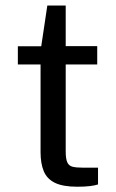

<svg xmlns="http://www.w3.org/2000/svg" viewBox="-20 -688 429 710"><path d="M266 2.5Q212.5 2.5 183 -12Q153.5 -26.5 141.8 -55Q130 -83.5 130 -125V-449.5H46V-517H132.5L155 -667.5H223V-517.5H339.5V-449.5H223V-128Q223 -100.5 228.8 -87.8Q234.5 -75 248 -71.5Q261.5 -68 286 -68H342.5V-6Q333 -2.5 313.8 0Q294.5 2.5 266 2.5Z"/></svg>

Font: Public Sans Thin
Style: Regular
Weight: 400
Version: Version 2.001